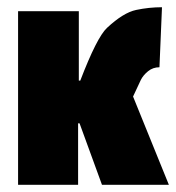

<svg xmlns="http://www.w3.org/2000/svg" viewBox="-20 -511 487 531"><path d="M447 0H262L200 -170H196V0H30V-480H198V-288H202Q248 -408 276 -434Q321 -476 356.5 -483.5Q392 -491 428 -491L421 -325Q403 -325 389.5 -314Q376 -303 369.5 -290Q363 -277 348 -244Z"/></svg>

Font: Passion One
Style: Regular
Weight: 400
Designer: Alejandro Lo Celso
Foundry: Fontstage
Version: Version 1.001